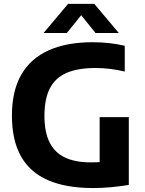

<svg xmlns="http://www.w3.org/2000/svg" viewBox="-20 -969 753 998"><path d="M464.5 8.5Q324 8.5 230 -32.2Q136 -73 89 -156.5Q42 -240 42 -368.5Q42 -496 90.5 -580.5Q139 -665 232.5 -707.2Q326 -749.5 461.5 -749.5Q505 -749.5 546.8 -745Q588.5 -740.5 628.5 -731V-597Q589.5 -606.5 551.8 -611Q514 -615.5 476 -615.5Q385.5 -615.5 327 -590.5Q268.5 -565.5 239.8 -510.8Q211 -456 211 -366Q211 -282 237.8 -228.8Q264.5 -175.5 318 -150.2Q371.5 -125 452 -125Q482.5 -125 512.5 -127.2Q542.5 -129.5 567.5 -133.5L498 -73V-360H649.5V-8Q601.5 0 555.8 4.2Q510 8.5 464.5 8.5ZM206.5 -797.5 334 -949H470L597.5 -797.5H476.5L389.5 -905.5H414.5L327.5 -797.5Z"/></svg>

Font: Encode Sans SC Condensed Thin
Style: Bold
Weight: 700
Version: Version 3.002